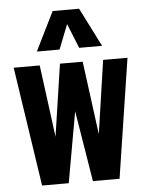

<svg xmlns="http://www.w3.org/2000/svg" viewBox="-57 -880 709 926"><g transform="rotate(-5 297.5 -417.0)"><path d="M109 0 22 -578H148L194 -229L246 -578H356L403 -223L455 -578H573L484 0H355L299 -343L238 0ZM140 -646 233 -834H361L456 -646H345L297 -765L250 -646Z"/></g></svg>

Font: Oswald SemiBold
Style: Regular
Weight: 600
Designer: Vernon Adams
Foundry: Vernon Adams
Version: Version 4.103;gftools[0.9.33.dev8+g029e19f]